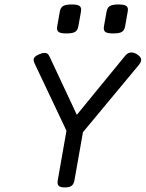

<svg xmlns="http://www.w3.org/2000/svg" viewBox="-20 -817 640 842"><path d="M230 -692.9Q230 -695.3 231 -702.1L242.2 -765.6Q245.1 -783.2 256.3 -790.3Q267.6 -797.4 294.4 -797.4Q317.4 -797.4 326.7 -792.2Q335.9 -787.1 335.9 -774.9Q335.9 -772.5 335 -765.6L323.7 -702.1Q320.8 -684.6 309.8 -677.5Q298.8 -670.4 272 -670.4Q248.5 -670.4 239.3 -675.5Q230 -680.7 230 -692.9ZM435.1 -692.9Q435.1 -695.3 436 -702.1L447.3 -765.6Q450.2 -783.2 461.4 -790.3Q472.7 -797.4 499.5 -797.4Q522.5 -797.4 531.7 -792.2Q541 -787.1 541 -774.9Q541 -772.5 540 -765.6L528.8 -702.1Q525.9 -684.6 514.9 -677.5Q503.9 -670.4 477.1 -670.4Q453.6 -670.4 444.3 -675.5Q435.1 -680.7 435.1 -692.9ZM599.1 -554.7Q599.1 -544.9 588.9 -532.2L343.8 -237.3L306.6 -26.9Q303.7 -9.8 294.2 -2.4Q284.7 4.9 265.1 4.9H264.2Q247.1 4.9 239.7 -0.2Q232.4 -5.4 232.4 -17.1Q232.4 -19 233.4 -26.9L271.5 -243.7L132.3 -537.6Q127.4 -548.3 127.4 -554.2Q127.4 -562 133.5 -568.1Q139.6 -574.2 153.3 -579.6Q166 -585 175.8 -585Q183.6 -585 188.5 -581.1Q193.4 -577.1 197.3 -568.8L316.9 -313.5L528.8 -572.3Q540.5 -586.9 556.2 -586.9Q567.4 -586.9 579.6 -579.6Q599.1 -567.9 599.1 -554.7Z"/></svg>

Font: Courier Prime Sans
Style: Italic
Weight: 400
Italic angle: -10°
Designer: Alan Dague-Greene
Foundry: Quote-Unquote Apps
Version: Version 3.020